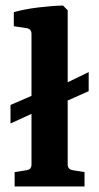

<svg xmlns="http://www.w3.org/2000/svg" viewBox="-20 -675 359 695"><path d="M18 -295 147 -351H171L301 -414V-345L171 -287H147L18 -228ZM225 -80Q225 -62 243 -59L286 -52V0H33V-52L77 -59Q94 -62 94 -79V-552Q94 -570 77 -573L30 -580V-631Q69 -642 118.5 -648Q168 -654 208 -655L225 -638Z"/></svg>

Font: Yrsa
Style: Regular
Weight: 400
Designer: Anna Giedrys (Yrsa+Rasa design), David Brezina (Yrsa art-direction, Rasa art-direction, design)
Foundry: Rosetta Type Foundry
Version: Version 2.004